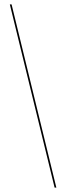

<svg xmlns="http://www.w3.org/2000/svg" viewBox="-20 -770 303 879"><path d="M238 89 33 -750H25L230 89Z"/></svg>

Font: Moniqa Black
Style: Regular
Weight: 900
Designer: Rajesh Rajput
Foundry: Rajesh Rajput
Version: Version 1.000